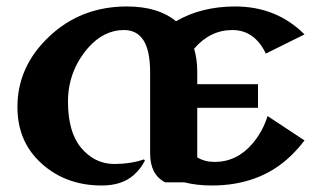

<svg xmlns="http://www.w3.org/2000/svg" viewBox="-20 -567 991 597"><path d="M493.7 0Q446.8 -23.9 446.8 -89.8V-341.8Q446.8 -409.2 426.3 -441.4Q405.8 -473.6 365.7 -473.6Q301.3 -473.6 252 -416Q191.4 -344.2 191.4 -251Q191.4 -157.2 231.4 -108.4Q273.9 -57.1 335.9 -57.1Q385.7 -57.1 427.2 -71.3L430.7 -67.9Q418 -42.5 396 -22.9Q359.4 9.8 296.4 9.8Q176.3 9.8 98.1 -69.3Q34.2 -134.3 34.2 -234.4Q34.2 -360.4 133.1 -453.6Q231.9 -546.9 374.5 -546.9Q471.7 -546.9 527.3 -501Q606.4 -546.9 711.4 -546.9Q839.8 -546.9 926.8 -460L806.6 -400.4Q771.5 -473.6 702.6 -473.6Q633.3 -473.6 583.5 -415.5Q593.3 -383.3 593.3 -344.2V-305.2H782.2V-231.9H593.3V-77.6Q617.2 -63.5 647 -63.5Q716.8 -63.5 765.6 -121.1Q796.9 -158.2 812 -206.1L926.8 -130.4Q908.2 -105.5 883.8 -82Q788.1 9.8 638.2 9.8Q592.8 9.8 553.2 0Z"/></svg>

Font: Berenika
Style: Bold
Weight: 700
Designer: Wojciech Kalinowski "wmk69" (wmk69@o2.pl)
Foundry: Wojciech Kalinowski "wmk69" (wmk69@o2.pl)
Version: Version 3.1.0; 2021-05-14